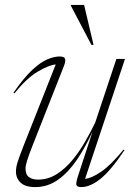

<svg xmlns="http://www.w3.org/2000/svg" viewBox="-20 -752 550 782"><path d="M299.5 -40.5 357 -216.5Q328.5 -153.5 293.8 -102Q259 -50.5 216.8 -20.2Q174.5 10 123.5 10Q83 10 64 -8Q45 -26 45 -53.5Q45 -69.5 51 -89.5Q57 -109.5 74.5 -154.5L207 -489.5Q178.5 -487 133 -459.8Q87.5 -432.5 38.5 -371.5L35 -374.5Q77.5 -436 112 -467.8Q146.5 -499.5 174 -510.8Q201.5 -522 223 -522Q242.5 -522 245.2 -512Q248 -502 239.5 -481L114.5 -164Q97 -119.5 90.5 -98.5Q84 -77.5 84 -66Q84 -40.5 98.2 -30.5Q112.5 -20.5 134.5 -20.5Q176 -20.5 211 -42.8Q246 -65 275 -100.2Q304 -135.5 327 -175.8Q350 -216 367.5 -252L454 -512H489L326.5 -23.5Q352.5 -26 391.2 -52Q430 -78 483.5 -143L487 -140.5Q431.5 -57.5 389.5 -23.8Q347.5 10 311 10Q294 10 291.2 1.2Q288.5 -7.5 299.5 -40.5ZM361 -569H352.5L268.5 -729V-732H322.5Z"/></svg>

Font: Newsreader Display ExtraLight
Style: Italic
Weight: 275
Italic angle: -17°
Designer: Hugues Gentile
Foundry: Production Type
Version: Version 1.002